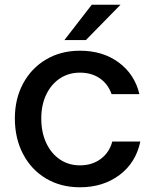

<svg xmlns="http://www.w3.org/2000/svg" viewBox="-20 -783 651 814"><path d="M43 -281Q43 -364 78 -429Q113 -494 175.5 -531Q238 -568 319 -568Q416 -568 483.5 -518Q551 -468 571 -384H453Q438 -427 403 -451Q368 -475 319 -475Q271 -475 234 -450.5Q197 -426 176 -382Q155 -338 155 -281Q155 -222 176 -177Q197 -132 234 -107Q271 -82 319 -82Q371 -82 407.5 -109.5Q444 -137 456 -183H575Q556 -93 486.5 -41Q417 11 319 11Q238 11 175.5 -26Q113 -63 78 -129.5Q43 -196 43 -281ZM344 -613H253L369 -763H491Z"/></svg>

Font: Open Sauce One Medium
Style: Regular
Weight: 500
Designer: Alfredo Marco Pradil
Foundry: Creative Sauce Fz LLC
Version: Version 1.477